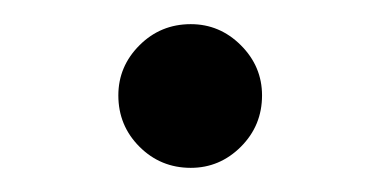

<svg xmlns="http://www.w3.org/2000/svg" viewBox="-20 -406 315 159"><path d="M78 -327Q78 -351 95.5 -368.5Q113 -386 138 -386Q162 -386 179.5 -368.5Q197 -351 197 -327Q197 -302 179.5 -284.5Q162 -267 138 -267Q113 -267 95.5 -284.5Q78 -302 78 -327Z"/></svg>

Font: Bellota Text
Style: Regular
Weight: 400
Designer: Kemie Guaida
Foundry: Kemie Guaida
Version: Version 4.001